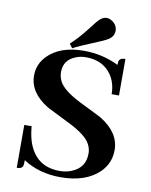

<svg xmlns="http://www.w3.org/2000/svg" viewBox="-86 -831 711 904"><g transform="rotate(10 269.0 -379.0)"><path d="M495.1 -160.2Q495.1 -243.2 403.3 -299.8Q389.6 -307.6 297.9 -352.5Q213.9 -394.5 193.4 -434.6Q182.6 -456.1 182.6 -478.5Q182.6 -537.1 239.3 -558.6Q261.7 -567.4 287.1 -567.4Q367.2 -567.4 408.2 -509.8Q435.5 -470.7 435.5 -417H470.7V-591.8Q443.4 -591.8 439.5 -573.2Q438.5 -566.4 438.5 -557.6Q361.3 -595.7 272.5 -595.7Q159.2 -595.7 99.6 -535.2Q60.5 -495.1 60.5 -440.4Q60.5 -358.4 152.3 -302.7Q167 -294.9 259.8 -249Q345.7 -207 366.2 -166Q377 -145.5 377 -123Q377 -54.7 313.5 -29.3Q288.1 -18.6 256.8 -18.6Q140.6 -18.6 103.5 -132.8Q93.8 -165 90.8 -203.1H55.7V2Q80.1 2 85 -12.7Q86.9 -21.5 86.9 -40Q163.1 9.8 265.6 9.8Q385.7 9.8 450.2 -52.7Q495.1 -96.7 495.1 -160.2ZM383.8 -675.8Q401.4 -690.4 402.3 -711.9Q402.3 -743.2 374 -759.8Q362.3 -766.6 350.6 -766.6Q335.9 -766.6 321.3 -754.9Q309.6 -746.1 271.5 -695.3Q236.3 -650.4 200.2 -617.2L214.8 -597.7Q241.2 -612.3 334 -650.4Q370.1 -665 383.8 -675.8Z"/></g></svg>

Font: Abhaya Libre
Style: Bold
Weight: 700
Designer: Pushpananda Ekanayake, Sol Matas, Pathum Egodawatta
Foundry: Mooniak
Version: Version 1.050 ; ttfautohint (v1.6)